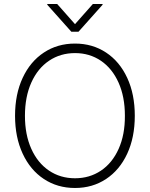

<svg xmlns="http://www.w3.org/2000/svg" viewBox="-20 -936 754 966"><path d="M357.4 9.8Q269 9.8 200.7 -35.4Q132.3 -80.6 94 -163.1Q55.7 -245.6 55.7 -353.5Q55.7 -461.9 94 -544.2Q132.3 -626.5 200.7 -671.6Q269 -716.8 357.4 -716.8Q445.3 -716.8 513.7 -671.6Q582 -626.5 620.1 -544.2Q658.2 -461.9 658.2 -353.5Q658.2 -245.1 620.1 -162.8Q582 -80.6 513.7 -35.4Q445.3 9.8 357.4 9.8ZM357.4 -668.9Q284.2 -668.9 227.1 -630.6Q169.9 -592.3 137.7 -520.8Q105.5 -449.2 105.5 -353.5Q105.5 -258.3 137.5 -187.3Q169.4 -116.2 226.6 -77.6Q283.7 -39.1 357.4 -39.1Q430.7 -39.1 487.8 -77.4Q544.9 -115.7 576.9 -187Q608.9 -258.3 608.4 -353.5Q608.4 -449.2 576.4 -520.5Q544.4 -591.8 487.5 -630.4Q430.7 -668.9 357.4 -668.9ZM357.4 -814.5 447.3 -916H496.1V-912.1L375 -776.4H338.9L217.8 -912.1V-916H267.6Z"/></svg>

Font: Pretendard ExtraLight
Style: Regular
Weight: 200
Designer: Base glyphs from Inter by Rasmus Andersson; Hangeul glyphs from Noto Sans CJK(Source Han Sans) by Jang Soo-young and Kan
Foundry: Kil Hyung-jin
Version: Version 1.309